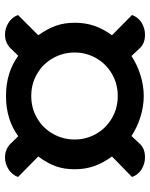

<svg xmlns="http://www.w3.org/2000/svg" viewBox="64 -735 600 768"><g transform="rotate(90 364.0 -351.0)"><path d="M203 -124 171 -91Q149 -71 118 -71Q93 -71 71 -85Q49 -99 40 -123L121 -204Q95 -241 83 -274.5Q71 -308 71 -350Q71 -392 83 -427.5Q95 -463 121 -499L40 -579Q49 -604 71 -617.5Q93 -631 119 -631Q152 -631 171 -612L204 -577Q239 -600 281 -613Q323 -626 364 -626Q405 -626 447 -613Q489 -600 524 -577L557 -612Q576 -631 609 -631Q635 -631 657 -617.5Q679 -604 688 -579L606 -499Q632 -463 644.5 -427.5Q657 -392 657 -350Q657 -307 645 -274Q633 -241 606 -204L688 -123Q679 -99 657 -85Q635 -71 610 -71Q579 -71 557 -91L525 -124Q458 -75 364 -75Q270 -75 203 -124ZM538 -350Q538 -396 515.5 -435.5Q493 -475 453 -498.5Q413 -522 364 -522Q315 -522 275 -498.5Q235 -475 212.5 -435.5Q190 -396 190 -350Q190 -303 212.5 -263Q235 -223 275 -199.5Q315 -176 364 -176Q413 -176 453 -199.5Q493 -223 515.5 -263Q538 -303 538 -350Z"/></g></svg>

Font: K2D SemiBold
Style: Regular
Weight: 600
Designer: Katatrad Aksorn Co.,Ltd.
Foundry: Cadson Demak Co.,Ltd.
Version: Version 1.000; ttfautohint (v1.6)